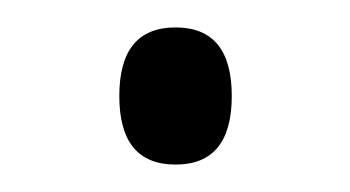

<svg xmlns="http://www.w3.org/2000/svg" viewBox="-20 -111 255 140"><path d="M67 -41Q67 -91 108 -91Q149 -91 149 -41Q149 9 108 9Q67 9 67 -41Z"/></svg>

Font: Noto Sans Georgian Condensed Light
Style: Regular
Weight: 300
Width: 3
Designer: Monotype Design Team, Akaki Razmadze
Foundry: Google LLC
Version: Version 2.005; ttfautohint (v1.8.4.7-5d5b)